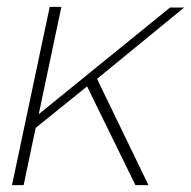

<svg xmlns="http://www.w3.org/2000/svg" viewBox="-20 -540 557 560"><path d="M125 -520H159L93 -207L476 -518H517L263 -310L413 0H375L234 -288L84 -167L49 0H15Z"/></svg>

Font: Raleway Thin ExtraLight
Style: Italic
Weight: 250
Italic angle: -12°
Version: Version 4.026